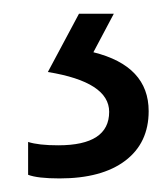

<svg xmlns="http://www.w3.org/2000/svg" viewBox="-20 -20 245 280"><path d="M21 234.9V187Q36.1 191.9 64.9 191.9Q139.2 191.9 139.2 143.1Q139.2 99.6 49.8 85L95.2 0H146L116.2 56.2Q196.8 76.2 196.8 142.1Q196.8 188.5 162.6 214.4Q128.4 240.2 66.9 240.2Q34.7 240.2 21 234.9Z"/></svg>

Font: Droid Sans TV
Style: Regular
Weight: 300
Version: Version 1.00